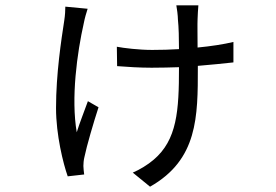

<svg xmlns="http://www.w3.org/2000/svg" viewBox="-20 -618 1040 723"><path d="M226 -593C226 -580 225 -560 222 -541C211 -469 191 -341 191 -211C191 -110 218 -2 235 46L297 39C296 31 294 16 294 7C294 -1 295 -16 298 -27C306 -67 333 -159 351 -214L311 -237C297 -198 279 -153 269 -120C247 -248 270 -418 296 -533C299 -549 305 -570 310 -585ZM859 -460C821 -451 775 -444 724 -439C724 -482 723 -528 724 -546C725 -562 725 -580 727 -598H644C646 -589 650 -558 650 -544C653 -516 654 -474 654 -433C621 -431 587 -430 553 -430C503 -430 446 -437 420 -442L421 -369C459 -366 506 -363 551 -363C588 -363 622 -364 654 -365V-364C654 -201 647 -91 558 -16C537 2 506 21 480 32L545 85C725 -17 725 -178 725 -364V-370C776 -374 820 -379 859 -383Z"/></svg>

Font: Noto Sans CJK JP Regular
Style: Regular
Weight: 400
Designer: Ryoko NISHIZUKA (kana & ideographs); Paul D. Hunt (Latin, Greek & Cyrillic); Wenlong ZHANG (bopomofo); Sandoll Communica
Foundry: Adobe Systems Incorporated
Version: Version 1.001;PS 1.001;hotconv 1.0.78;makeotf.lib2.5.61930